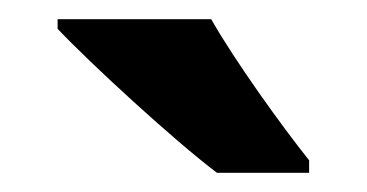

<svg xmlns="http://www.w3.org/2000/svg" viewBox="-20 -837 382 200"><path d="M200 -817H40V-807C74 -771 161 -691 206 -657H302V-670C274 -705 225 -773 200 -817Z"/></svg>

Font: Noto Sans Tamil UI SemiCondensed
Style: Bold
Weight: 700
Width: 4
Designer: Jelle Bosma - Monotype Design Team
Foundry: Monotype Imaging Inc.
Version: Version 2.004